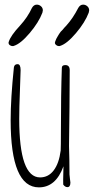

<svg xmlns="http://www.w3.org/2000/svg" viewBox="-20 -800 405 829"><path d="M148 9Q221 9 254 -82Q252 -6 253 -3Q261 8 271 8Q284 8 284 -12Q284 -14 282 -28Q280 -42 280 -47Q280 -108 278 -170Q278 -188 280 -336Q281 -410 281 -497Q281 -519 262 -519Q247 -519 247 -507Q243 -395 243 -231Q243 -168 242 -150Q235 -95 212 -64.5Q189 -34 153 -34Q63 -34 63 -287Q63 -334 66 -408Q69 -482 69 -497Q69 -523 56 -523Q42 -523 40 -509Q26 -375 26 -281Q26 9 148 9ZM266 -689Q256 -679 250 -671L242 -663Q235 -654 235 -653Q234 -652 232 -648Q230 -644 229 -643Q223 -634 218 -620V-618L217 -616Q217 -610 222.5 -605.5Q228 -601 234 -601Q239 -601 240 -602Q269 -611 308 -657Q347 -703 363 -745Q365 -753 365 -755Q365 -766 357 -773Q349 -780 339 -780Q326 -780 318 -766Q295 -721 266 -689ZM66 -689Q26 -646 18 -620Q17 -619 17 -615Q17 -609 22.5 -605Q28 -601 34 -601Q39 -601 40 -602Q69 -611 108 -657Q147 -703 163 -745Q165 -753 165 -755Q165 -766 157 -773Q149 -780 139 -780Q126 -780 118 -766Q99 -725 66 -689Z"/></svg>

Font: Neythal
Style: Regular
Weight: 400
Designer: Tharique Azeez
Foundry: Tharique Azeez
Version: Version 0.44